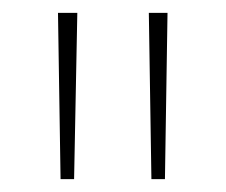

<svg xmlns="http://www.w3.org/2000/svg" viewBox="-20 -734 350 298"><path d="M100 -714 95 -456H74L70 -714ZM240 -714 236 -456H215L211 -714Z"/></svg>

Font: Noto Sans Lao UI SemCond Thin
Style: Regular
Weight: 100
Width: 4
Designer: Monotype Design Team
Foundry: Monotype Imaging Inc.
Version: Version 2.000; ttfautohint (v1.8.4.7-5d5b)